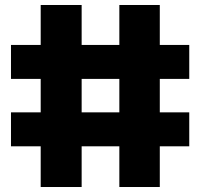

<svg xmlns="http://www.w3.org/2000/svg" viewBox="-20 -749 802 769"><path d="M143 0V-163H24V-299H143V-433H24V-569H143V-729H307V-569H458V-729H620V-569H738V-433H620V-299H738V-163H620V0H458V-163H307V0ZM307 -299H458V-433H307Z"/></svg>

Font: Mona Sans Expanded ExtraBold
Style: Regular
Weight: 800
Width: 7
Designer: Deni Anggara
Foundry: GitHub
Version: Version 1.001; ttfautohint (v1.8.4.7-5d5b);gftools[0.9.33]